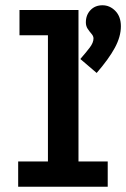

<svg xmlns="http://www.w3.org/2000/svg" viewBox="-20 -709 479 729"><path d="M49 0V-96H162V-575H54V-671H278V-96H389V0ZM347 -432 285 -485Q306 -509 320.5 -528Q335 -547 335 -563Q335 -572 327.5 -580.5Q320 -589 313 -599.5Q306 -610 306 -624Q306 -652 323.5 -670.5Q341 -689 369 -689Q397 -689 418 -667.5Q439 -646 439 -609Q439 -570 416 -527.5Q393 -485 347 -432Z"/></svg>

Font: Inconsolata SemiCondensed ExtraBold
Style: Regular
Weight: 800
Width: 4
Monospace: yes
Designer: Raph Levien, Cyreal, Brenton Simpson
Foundry: Raph Levien, Cyreal, Google
Version: Version 3.100; ttfautohint (v1.8.4.7-5d5b)